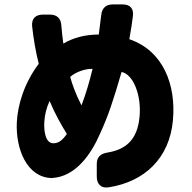

<svg xmlns="http://www.w3.org/2000/svg" viewBox="-20 -775 867 867"><path d="M470 71C633 46 746 -61 761 -233C775 -390 719 -545 564 -598C573 -649 576 -669 580 -701C585 -736 568 -755 534 -755H489C458 -755 440 -738 437 -706L426 -619C365 -619 311 -605 266 -578C262 -608 259 -632 257 -660C255 -692 237 -709 206 -709H173C140 -709 122 -690 125 -657C131 -603 141 -541 155 -487C87 -397 60 -298 56 -224C50 -103 101 26 213 29C324 24 394 -84 432 -172C468 -250 491 -319 529 -450C582 -440 620 -343 610 -246C600 -144 549 -100 465 -86C433 -81 417 -65 417 -34V23C417 56 436 76 470 71ZM180 -223C182 -257 189 -286 204 -319C229 -259 258 -209 282 -170C266 -148 249 -128 221 -128C184 -128 178 -186 180 -223ZM297 -428C326 -453 369 -465 398 -464C385 -409 368 -352 348 -299C322 -349 305 -397 297 -428Z"/></svg>

Font: コーポレート・ロゴ（ラウンド）ver3 Bold
Style: Regular
Weight: 700
Designer: [KANA_main] LOGOTYPE.JP [Source Han Sans] Ryoko NISHIZUKA 西塚涼子 (kana, bopomofo & ideographs); Paul D. Hunt (Latin, Greek
Version: Version 12.001;FEAKit 1.0